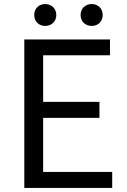

<svg xmlns="http://www.w3.org/2000/svg" viewBox="-20 -928 628 948"><path d="M100 0H534V-79H193V-346H471V-425H193V-655H523V-733H100ZM203 -800C234 -800 258 -822 258 -854C258 -886 234 -908 203 -908C172 -908 149 -886 149 -854C149 -822 172 -800 203 -800ZM433 -800C464 -800 487 -822 487 -854C487 -886 464 -908 433 -908C401 -908 378 -886 378 -854C378 -822 401 -800 433 -800Z"/></svg>

Font: Noto Sans CJK KR Regular
Style: Regular
Weight: 400
Designer: Ryoko NISHIZUKA (kana & ideographs); Paul D. Hunt (Latin, Greek & Cyrillic); Wenlong ZHANG (bopomofo); Sandoll Communica
Foundry: Adobe Systems Incorporated
Version: Version 1.004;PS 1.004;hotconv 1.0.82;makeotf.lib2.5.63406